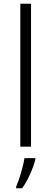

<svg xmlns="http://www.w3.org/2000/svg" viewBox="-20 -780 273 1021"><path d="M145 0V-760H88V0ZM168 68V61H110C104 104 81 180 66 212V221H98C130 176 157 112 168 68Z"/></svg>

Font: Noto Sans Gujarati Light
Style: Regular
Weight: 300
Designer: Jelle Bosma - Monotype Design Team, Universal Thirst
Foundry: Monotype Imaging Inc.
Version: Version 2.106